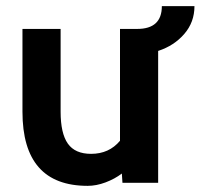

<svg xmlns="http://www.w3.org/2000/svg" viewBox="-20 -594 652 624"><path d="M506 -574H612Q612 -522 579 -483.8Q546 -445.5 494 -428.5V0H378L376 -30Q353 -12.5 323 -1.2Q293 10 265 10Q53 10 53 -231V-500H177V-231Q177 -160.5 200.5 -127.2Q224 -94 276 -94Q334.5 -94 370 -136.5V-500H426Q506 -500 506 -574Z"/></svg>

Font: Cabin
Style: Bold
Weight: 700
Designer: Pablo Impallari
Foundry: Pablo Impallari. http://www.impallari.com Igino Marini. http://www.ikern.com
Version: Version 3.001;hotconv 1.0.109;makeotfexe 2.5.65596